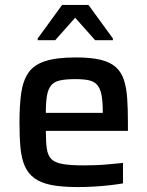

<svg xmlns="http://www.w3.org/2000/svg" viewBox="-20 -751 598 779"><path d="M296 8Q231 8 188 -0.5Q145 -9 119 -28.5Q93 -48 80 -78.5Q67 -109 63 -152.5Q59 -196 59 -254Q59 -323 66 -373Q73 -423 95 -455.5Q117 -488 163.5 -503Q210 -518 288 -518Q349 -518 388 -508.5Q427 -499 449.5 -479Q472 -459 482.5 -427.5Q493 -396 496 -352.5Q499 -309 499 -254V-220H166Q166 -175 170 -147.5Q174 -120 188.5 -105.5Q203 -91 234.5 -85.5Q266 -80 320 -80Q343 -80 370.5 -81Q398 -82 427 -85Q456 -88 479 -90V-7Q457 -3 426 0.5Q395 4 361 6Q327 8 296 8ZM397 -277V-296Q397 -341 391.5 -367.5Q386 -394 373.5 -407.5Q361 -421 339.5 -425.5Q318 -430 286 -430Q246 -430 222.5 -424.5Q199 -419 187 -404Q175 -389 170.5 -362.5Q166 -336 166 -293H415ZM133 -588V-595L232 -731H339L438 -595V-588H366L285 -679L204 -588Z"/></svg>

Font: Saira Thin Medium
Style: Regular
Weight: 500
Version: Version 1.101